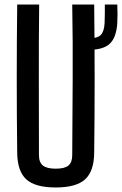

<svg xmlns="http://www.w3.org/2000/svg" viewBox="-20 -820 539 848"><path d="M226 8Q136 8 96.5 -27.5Q57 -63 56 -145Q54 -309 54 -472Q54 -635 56 -800H153Q151 -635 151.5 -467.5Q152 -300 152 -135Q152 -103 169.5 -89Q187 -75 226 -75Q266 -75 282.5 -89Q299 -103 299 -135Q300 -300 301 -467.5Q302 -635 299 -800H396Q398 -635 398 -472Q398 -309 396 -145Q395 -63 355.5 -27.5Q316 8 226 8ZM372 -600Q355 -600 342 -602V-651Q358 -649 372 -650Q411 -651 425.5 -666Q440 -681 442 -718Q443 -735 443 -760Q443 -785 443 -800H498Q499 -784 499 -759Q499 -734 498 -718Q494 -655 465.5 -627.5Q437 -600 372 -600Z"/></svg>

Font: Big Shoulders Text SemiBold
Style: Regular
Weight: 600
Designer: Patric King
Foundry: XO Type Co
Version: Version 1.000; ttfautohint (v1.8.2)